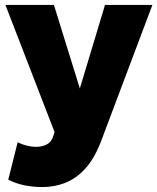

<svg xmlns="http://www.w3.org/2000/svg" viewBox="-20 -535 638 778"><path d="M152 223Q114.5 223 78.8 215.8Q43 208.5 13.5 193L51.5 41.5Q68 50 88 55Q108 60 126 60Q151 60 170 50Q189 40 196 16L201 0L2 -515H198.5L303.5 -176.5L405.5 -515H597.5L387 44Q360.5 110.5 324 149.8Q287.5 189 244 206Q200.5 223 152 223Z"/></svg>

Font: Geologica ExtraBold
Style: Regular
Weight: 800
Designer: Sindre Bremnes, Frode Helland
Foundry: Monokrom Skriftforlag AS
Version: Version 1.010;gftools[0.9.28]